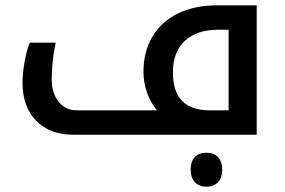

<svg xmlns="http://www.w3.org/2000/svg" viewBox="-20 -508 1073 724"><path d="M256 0Q168 0 116.5 -52.5Q65 -105 65 -196Q65 -231 72.5 -274Q80 -317 92 -347H190Q175 -278 175 -208Q175 -157 201 -124.5Q227 -92 269 -92H572Q549 -119 535 -157.5Q521 -196 521 -237Q521 -314 555 -370.5Q589 -427 651.5 -457.5Q714 -488 801 -488H948V0ZM842 -92V-396H804Q722 -396 677 -354Q632 -312 632 -235Q632 -92 770 -92ZM759 196Q731 196 715 179Q699 162 699 132Q699 101 714.5 84.5Q730 68 759 68Q787 68 802.5 85Q818 102 818 132Q818 161 802.5 178.5Q787 196 759 196Z"/></svg>

Font: Noto Kufi Arabic Medium
Style: Regular
Weight: 500
Designer: Monotype Design Team, David Williams, Khaled Hosny
Foundry: Google LLC
Version: Version 2.109; ttfautohint (v1.8.4.7-5d5b)